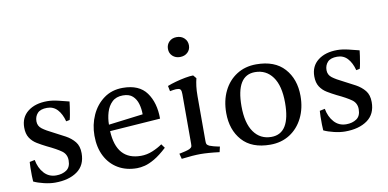

<svg xmlns="http://www.w3.org/2000/svg" viewBox="-66 -847 2131 1054"><g transform="rotate(-10 999.0 -319.5)"><path d="M179 -22Q213 -22 236.5 -38Q260 -54 260 -92Q260 -126 233.5 -145Q207 -164 154 -189Q128 -202 104 -216.5Q80 -231 65.5 -253.5Q51 -276 51 -311Q51 -368 92 -400Q133 -432 200 -432Q228 -432 263 -423.5Q298 -415 321 -409Q320 -398 317 -377.5Q314 -357 310.5 -337.5Q307 -318 304 -309L284 -305Q273 -347 250.5 -371.5Q228 -396 193 -396Q156 -396 139.5 -378Q123 -360 123 -333Q123 -307 144 -291Q165 -275 206 -255Q238 -239 268 -222.5Q298 -206 317.5 -182Q337 -158 337 -118Q337 -51 290 -17.5Q243 16 166 16Q138 16 104.5 8Q71 0 48 -11Q47 -21 46.5 -43.5Q46 -66 46.5 -88.5Q47 -111 48 -120L77 -126Q85 -81 111.5 -51.5Q138 -22 179 -22Z M794 -230 512 -210Q520 -47 656 -47Q689 -47 720.5 -60Q752 -73 776 -90L792 -68Q753 -32 722 -14Q691 4 667 10Q643 16 623 16Q563 16 518 -10.5Q473 -37 448 -85.5Q423 -134 423 -200Q423 -261 447 -314Q471 -367 515.5 -399.5Q560 -432 621 -432Q712 -432 753 -375.5Q794 -319 794 -230ZM615 -391Q577 -391 554.5 -369.5Q532 -348 522 -314.5Q512 -281 512 -246L704 -270Q704 -301 696 -328.5Q688 -356 669 -373.5Q650 -391 615 -391Z M1018 -316V-66Q1018 -53 1020.5 -48Q1023 -43 1034 -37Q1044 -33 1057 -29.5Q1070 -26 1080.5 -24Q1091 -22 1091 -22L1084 8Q1053 4 1025.5 2Q998 0 978 0Q959 0 931.5 2Q904 4 873 8L865 -22Q865 -22 875.5 -24Q886 -26 900 -29.5Q914 -33 923 -37Q934 -43 936 -48Q938 -53 938 -66V-341Q938 -358 934 -365Q930 -372 921 -373Q909 -375 891.5 -372Q874 -369 874 -369L868 -399Q888 -407 915 -414.5Q942 -422 969 -427Q996 -432 1014 -432L1029 -414Q1024 -394 1021 -370.5Q1018 -347 1018 -316ZM903 -599Q903 -623 919 -639Q935 -655 961 -655Q987 -655 1003.5 -639Q1020 -623 1020 -599Q1020 -575 1003.5 -559.5Q987 -544 961 -544Q936 -544 919.5 -559.5Q903 -575 903 -599Z M1157 -197Q1157 -266 1183 -319Q1209 -372 1256 -402Q1303 -432 1365 -432Q1468 -432 1521.5 -372.5Q1575 -313 1575 -219Q1575 -151 1548.5 -97.5Q1522 -44 1475 -14Q1428 16 1366 16Q1263 16 1210 -43.5Q1157 -103 1157 -197ZM1246 -219Q1246 -125 1281.5 -75Q1317 -25 1379 -25Q1485 -25 1485 -197Q1485 -292 1449 -341.5Q1413 -391 1351 -391Q1246 -391 1246 -219Z M1796 -22Q1830 -22 1853.5 -38Q1877 -54 1877 -92Q1877 -126 1850.5 -145Q1824 -164 1771 -189Q1745 -202 1721 -216.5Q1697 -231 1682.5 -253.5Q1668 -276 1668 -311Q1668 -368 1709 -400Q1750 -432 1817 -432Q1845 -432 1880 -423.5Q1915 -415 1938 -409Q1937 -398 1934 -377.5Q1931 -357 1927.5 -337.5Q1924 -318 1921 -309L1901 -305Q1890 -347 1867.5 -371.5Q1845 -396 1810 -396Q1773 -396 1756.5 -378Q1740 -360 1740 -333Q1740 -307 1761 -291Q1782 -275 1823 -255Q1855 -239 1885 -222.5Q1915 -206 1934.5 -182Q1954 -158 1954 -118Q1954 -51 1907 -17.5Q1860 16 1783 16Q1755 16 1721.5 8Q1688 0 1665 -11Q1664 -21 1663.5 -43.5Q1663 -66 1663.5 -88.5Q1664 -111 1665 -120L1694 -126Q1702 -81 1728.5 -51.5Q1755 -22 1796 -22Z"/></g></svg>

Font: Buenard
Style: Regular
Weight: 400
Version: Version 2.000